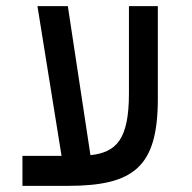

<svg xmlns="http://www.w3.org/2000/svg" viewBox="-20 -606 626 626"><path d="M53.2 0H200.2C417 0 494.6 -62 494.6 -284.2V-585.9H400.4V-301.8C400.4 -150.4 358.9 -109.4 274.9 -100.1L201.2 -585.9H102.1L180.7 -97.7H53.2Z"/></svg>

Font: Cascadia Mono NF
Style: Regular
Weight: 400
Monospace: yes
Designer: Aaron Bell
Foundry: Saja Typeworks
Version: Version 2404.023